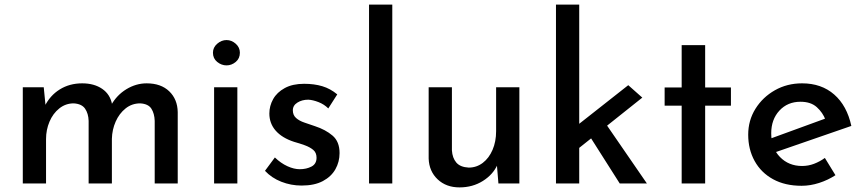

<svg xmlns="http://www.w3.org/2000/svg" viewBox="-20 -797 3752 834"><path d="M170 -418 179 -327 174 -335Q197 -382 239.5 -408.5Q282 -435 337 -435Q389 -435 424 -411Q459 -387 467 -343L462 -339Q487 -384 529 -409.5Q571 -435 617 -435Q679 -435 715 -400.5Q751 -366 752 -310V0H652V-272Q651 -304 637.5 -325Q624 -346 589 -348Q553 -348 525.5 -326Q498 -304 482.5 -269Q467 -234 466 -194V0H365V-272Q364 -304 349.5 -325Q335 -346 300 -348Q265 -348 237.5 -326Q210 -304 195 -268.5Q180 -233 180 -193V0H79V-418Z M910 -418H1011V0H910ZM905 -568Q905 -591 923.5 -607Q942 -623 964 -623Q986 -623 1004 -607Q1022 -591 1022 -568Q1022 -543 1004 -528Q986 -513 964 -513Q942 -513 923.5 -528Q905 -543 905 -568Z M1290 9Q1244 9 1202 -7.5Q1160 -24 1131 -55L1174 -113Q1200 -88 1228.5 -75Q1257 -62 1282 -62Q1311 -62 1333 -73.5Q1355 -85 1355 -112Q1355 -134 1340.5 -146Q1326 -158 1304 -166Q1282 -174 1257 -181Q1205 -198 1177.5 -229.5Q1150 -261 1150 -304Q1150 -337 1166.5 -366.5Q1183 -396 1217 -414.5Q1251 -433 1301 -433Q1345 -433 1380 -422.5Q1415 -412 1445 -387L1406 -326Q1388 -344 1363.5 -353.5Q1339 -363 1319 -364Q1292 -364 1272 -351.5Q1252 -339 1252 -318Q1252 -297 1266 -284.5Q1280 -272 1302.5 -264.5Q1325 -257 1348 -249Q1394 -234 1424.5 -208Q1455 -182 1455 -132Q1455 -94 1437 -62Q1419 -30 1382.5 -10.5Q1346 9 1290 9Z M1583 -777H1684V0H1583Z M1976 17Q1918 17 1881 -18Q1844 -53 1842 -108V-418H1943V-144Q1945 -111 1962 -91Q1979 -71 2016 -69Q2050 -69 2077 -89.5Q2104 -110 2119.5 -146Q2135 -182 2135 -227V-418H2236V0H2145L2137 -98L2141 -82Q2122 -39 2077.5 -11Q2033 17 1976 17Z M2395 0V-777H2496V0ZM2598 -279 2790 0H2672L2531 -222ZM2465 -130 2455 -227 2709 -427 2770 -373Z M2941 -601H3043V-417H3155V-338H3043V0H2941V-338H2867V-417H2941Z M3462 10Q3390 10 3338 -18.5Q3286 -47 3258 -97.5Q3230 -148 3230 -212Q3230 -274 3261.5 -324.5Q3293 -375 3346 -405Q3399 -435 3464 -435Q3548 -435 3603.5 -386.5Q3659 -338 3678 -250L3337 -132L3313 -190L3587 -290L3566 -276Q3554 -308 3528 -331.5Q3502 -355 3457 -355Q3401 -355 3365.5 -316.5Q3330 -278 3330 -218Q3330 -154 3368 -115Q3406 -76 3464 -76Q3491 -76 3516 -85.5Q3541 -95 3563 -111L3609 -36Q3577 -15 3538.5 -2.5Q3500 10 3462 10Z"/></svg>

Font: Reem Kufi Fun
Style: Regular
Weight: 400
Designer: Khaled Hosny
Version: Version 1.005